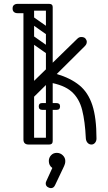

<svg xmlns="http://www.w3.org/2000/svg" viewBox="-20 -746 558 991"><path d="M452 0Q440 0 432 -9Q424 -18 423 -32Q419 -119 404 -178.5Q389 -238 349.5 -273Q310 -308 231 -321L151 -242L106 -280L379 -546Q388 -555 399 -555Q415 -555 421.5 -546.5Q428 -538 428 -531Q428 -523 425 -517.5Q422 -512 417 -507L273 -364Q344 -343 389.5 -306Q435 -269 456.5 -203.5Q478 -138 478 -31Q478 -18 470.5 -9Q463 0 452 0ZM128 0Q101 0 101 -26V-700Q101 -726 128 -726Q156 -726 156 -700V-26Q156 0 128 0ZM155 -702Q153 -689 146 -685Q142 -678 121 -678H70Q58 -678 51 -685Q45 -691 45 -702Q45 -714 51 -719Q58 -726 70 -726H121Q132 -726 138 -724.5Q144 -723 145 -721Q149 -717 152 -712Q155 -707 155 -702ZM112 -708Q112 -726 130 -726H233Q251 -726 251 -708Q251 -691 232 -691H129Q112 -691 112 -708ZM112 -17Q112 -35 130 -35H233Q251 -35 251 -17Q251 0 232 0H129Q112 0 112 -17ZM127 -558Q137 -571 150 -562L244 -496Q258 -487 247 -471Q237 -458 224 -467L130 -533Q125 -537 123.5 -544Q122 -551 127 -558ZM127 -656Q137 -669 150 -660L244 -594Q258 -585 247 -569Q237 -556 224 -565L130 -631Q125 -635 123.5 -642Q122 -649 127 -656ZM234 -360Q217 -360 217 -377V-709Q217 -726 234 -726Q252 -726 252 -710V-378Q252 -360 234 -360ZM138 -360Q121 -360 121 -377V-709Q121 -726 138 -726Q156 -726 156 -710V-378Q156 -360 138 -360ZM234 0Q217 0 217 -17V-381Q217 -399 234 -399Q252 -399 252 -382V-18Q252 0 234 0ZM180 -197Q180 -214 197 -214H271Q290 -214 290 -197Q290 -179 272 -179H198Q180 -179 180 -197ZM180 -197Q180 -214 197 -214H271Q290 -214 290 -197Q290 -179 272 -179H198Q180 -179 180 -197ZM231 222Q216 216 216 201Q216 195 219 189L250 121Q232 108 232 85Q232 68 243.5 55.5Q255 43 273 43Q291 43 304 55.5Q317 68 317 85Q317 94 315 100Q313 106 311 111L264 210Q257 225 243 225Q237 225 231 222Z"/></svg>

Font: Agu Display Uzo
Style: Regular
Weight: 400
Designer: Oluwaseun Badejo
Version: Version 1.103